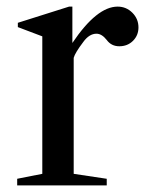

<svg xmlns="http://www.w3.org/2000/svg" viewBox="-20 -561 455 581"><path d="M203 -35 303 -20V0H32V-20L108 -35V-451L34 -479V-492L189 -541H199V-431Q273 -541 336 -541Q362 -541 380.5 -522.5Q399 -504 399 -478Q399 -454 382.5 -437.5Q366 -421 341 -421Q317 -421 303 -440Q288 -459 272 -459Q250 -459 232 -434Q207 -401 203 -386Z"/></svg>

Font: Libre Caslon Text
Style: Regular
Weight: 400
Designer: Pablo Impallari, Rodrigo Fuenzalida
Foundry: Pablo Impallari, Rodrigo Fuenzalida
Version: Version 1.002